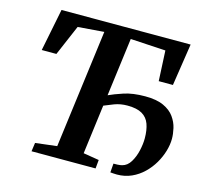

<svg xmlns="http://www.w3.org/2000/svg" viewBox="-106 -865 1064 989"><g transform="rotate(15 425.5 -370.5)"><path d="M142.7 0 149.1 -46.1 263.7 -59.8 345.7 -690.9 206.3 -680 136.6 -517.4H58.5L103.5 -743H792L757.8 -518.4H682.1L674.2 -680L486.7 -690.9L446.4 -380.1Q475.4 -393.6 522.5 -409.3Q569.5 -425 636 -425Q697 -425 734.5 -407.5Q772 -390 791.5 -362.5Q811.1 -335 817.9 -304.8Q824.8 -274.5 824.8 -249Q824.8 -218 814.7 -183.5Q804.6 -149 785.5 -116.2Q766.4 -83.5 738.8 -56.8Q711.2 -30 675.8 -14Q640.5 2 598 2Q587.8 2 578.4 1.2Q569 0.5 563 0L566.7 -47.7Q572.7 -47.2 588 -48.1Q603.3 -48.9 612.1 -51.4Q639.1 -58.1 656 -86Q673 -113.9 681 -149.4Q689 -184.9 689 -214.4Q689 -259.2 677.6 -290.7Q666.3 -322.3 638.1 -338.8Q609.9 -355.3 559.6 -355.3Q522.5 -355.3 490.7 -343.4Q459 -331.5 438.6 -322.5L404.7 -59.8L488.6 -46.1L484.2 0Z"/></g></svg>

Font: Merriweather 7pt Light
Style: Italic
Weight: 300
Italic angle: -7.8°
Designer: Eben Sorkin
Foundry: Eben Sorkin
Version: Version 2.200;gftools[0.9.31]